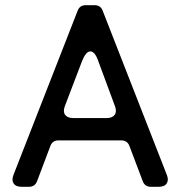

<svg xmlns="http://www.w3.org/2000/svg" viewBox="-20 -720 695 740"><path d="M32 -46 279 -678Q287 -700 310 -700H345Q368 -700 376 -678L623 -46Q631 -26 622.5 -13Q614 0 591 0H562Q538 0 530 -22L479 -157Q471 -179 447 -179H206Q182 -179 174 -157L123 -22Q115 0 91 0H64Q41 0 32.5 -13Q24 -26 32 -46ZM262 -265H391Q413 -265 422 -277.5Q431 -290 423 -311L359 -484Q346 -522 328 -522Q311 -522 296 -484L230 -311Q222 -290 231 -277.5Q240 -265 262 -265Z"/></svg>

Font: Higure Gothic Medium
Style: Regular
Weight: 500
Designer: Yoshimichi Ohira
Foundry: Positype
Version: Version 1.000